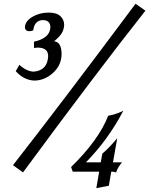

<svg xmlns="http://www.w3.org/2000/svg" viewBox="-20 -809 840 1018"><path d="M161.6 -381.8Q106.9 -383.8 63.5 -431.6L82.5 -465.3Q122.1 -429.7 159.7 -429.2Q231.9 -436 235.4 -511.2Q235.4 -556.6 179.2 -556.6L160.2 -554.7V-587.9Q244.6 -606.4 247.1 -664.1Q247.1 -702.6 205.6 -702.6Q162.1 -699.7 156.2 -647.9Q144.5 -643.6 136.2 -643.6Q112.3 -643.6 112.3 -666Q114.3 -697.8 152.1 -720Q189.9 -742.2 237.8 -742.2Q280.8 -742.2 300.5 -723.1Q320.3 -704.1 320.3 -676.3Q318.8 -642.6 295.9 -617.7Q272.9 -592.8 265.6 -590.3Q306.6 -587.4 306.6 -521Q305.2 -461.9 260.5 -421.9Q215.8 -381.8 161.6 -381.8ZM102.1 105 48.8 66.9Q304.7 -260.7 698.7 -789.1L751 -752.4Q484.9 -415 102.1 105ZM490.7 188.5 505.9 101.1H365.7L356.9 76.7Q503.4 -66.4 553.7 -195.3Q592.8 -201.7 633.8 -221.7Q553.7 -68.4 435.5 51.8H514.2L522.5 5.4Q555.7 -21.5 601.6 -76.2L579.1 51.8H627Q605.5 76.2 595.2 105.5Q585 101.1 575.2 101.1H569.8L557.1 175.8Z"/></svg>

Font: Kelvinch
Style: Bold Italic
Weight: 700
Italic angle: -10°
Designer: Paul James Miller
Foundry: High-Logic / Made with FontCreator
Version: Version 3.30 September 23, 2016